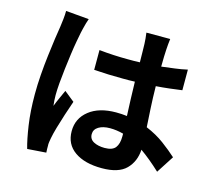

<svg xmlns="http://www.w3.org/2000/svg" viewBox="-114 -921 1229 1106"><g transform="rotate(15 500.0 -368.0)"><path d="M148 -781 286 -769Q282 -759 277 -741.5Q272 -724 268 -707Q264 -690 262 -681Q258 -661 251.5 -625.5Q245 -590 239 -546Q233 -502 227.5 -456.5Q222 -411 218.5 -369.5Q215 -328 215 -298Q215 -283 216 -266Q217 -249 219 -234Q229 -260 240.5 -285Q252 -310 263 -335L324 -286Q310 -246 295.5 -201.5Q281 -157 269.5 -117Q258 -77 253 -50Q251 -40 249 -26Q247 -12 248 -4Q248 4 248 15Q248 26 249 37L137 45Q122 -7 110 -88.5Q98 -170 98 -271Q98 -327 102.5 -387.5Q107 -448 114 -505Q121 -562 127.5 -609Q134 -656 139 -684Q142 -705 145 -731.5Q148 -758 148 -781ZM648 -166V-183Q607 -194 568 -194Q526 -194 500 -178Q474 -162 474 -134Q474 -104 500.5 -90Q527 -76 566 -76Q612 -76 630 -99Q648 -122 648 -166ZM961 -126 894 -22Q832 -80 774 -121Q770 -50 725 -4.5Q680 41 580 41Q478 41 418 -1Q358 -43 358 -121Q358 -197 417.5 -244Q477 -291 578 -291Q595 -291 611.5 -290Q628 -289 643 -287Q641 -333 639 -385.5Q637 -438 636 -490Q618 -489 600 -489Q582 -489 565 -489Q480 -489 392 -495V-613Q478 -604 565 -604Q582 -604 600 -604Q618 -604 635 -605Q634 -642 634 -670.5Q634 -699 633 -715Q633 -726 631 -745.5Q629 -765 627 -780H769Q767 -766 765.5 -749Q764 -732 763 -716Q762 -700 761 -673Q760 -646 760 -613Q800 -618 839 -623Q878 -628 913 -636V-513Q877 -508 838.5 -503.5Q800 -499 759 -496Q760 -424 763.5 -364Q767 -304 770 -254Q832 -228 879 -193Q926 -158 961 -126Z"/></g></svg>

Font: Noto IKEA Simplified Chinese
Style: Bold
Weight: 700
Designer: Monotype Design Team
Foundry: Monotype Imaging Inc.
Version: Version 1.100